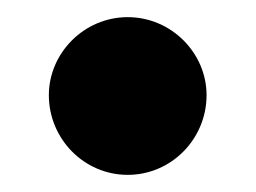

<svg xmlns="http://www.w3.org/2000/svg" viewBox="-20 -187 299 224"><path d="M129 -167C78 -167 37 -125 37 -76C37 -25 78 17 129 17C180 17 221 -25 221 -76C221 -125 180 -167 129 -167Z"/></svg>

Font: Glow Sans SC Normal
Style: Bold
Weight: 700
Designer: Ryoko NISHIZUKA (kana, bopomofo & ideographs); Paul D. Hunt (Latin, Greek & Cyrillic); Sandoll Communications, Soo-young
Version: Version 0.93